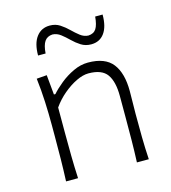

<svg xmlns="http://www.w3.org/2000/svg" viewBox="-110 -826 812 914"><g transform="rotate(-15 296.0 -368.5)"><path d="M102.5 0Q105 -57.1 105.7 -110.1Q106.4 -163.1 106.4 -226.1V-277.3Q106.4 -332.5 103.8 -391.6Q101.1 -450.7 94.2 -508.3L144.5 -512.2L153.8 -414.6H161.1Q180.2 -436.5 210.2 -460.9Q240.2 -485.4 276.4 -502.4Q312.5 -519.5 349.1 -519.5Q433.6 -519.5 470.2 -472.4Q506.8 -425.3 506.8 -336.9Q506.8 -304.2 506.1 -275.9Q505.4 -247.6 505.4 -226.1Q505.4 -163.1 506.1 -110.1Q506.8 -57.1 510.3 0H451.7Q454.1 -57.1 454.6 -109.9Q455.1 -162.6 455.1 -224.6V-326.2Q455.1 -397 429.7 -433.1Q404.3 -469.2 337.9 -469.2Q311 -469.2 278.1 -453.4Q245.1 -437.5 213.1 -410.6Q181.2 -383.8 157.2 -349.6V-224.6Q157.2 -162.6 158 -109.9Q158.7 -57.1 161.6 0ZM387.7 -599.1Q359.9 -599.1 338.1 -612.8Q316.4 -626.5 297.9 -644.8Q279.3 -663.1 261 -677.2Q242.7 -691.4 220.7 -692.4Q194.8 -690.9 181.9 -672.4Q168.9 -653.8 166 -613.3H128.9Q128.9 -672.9 153.1 -704.8Q177.2 -736.8 219.2 -736.8Q247.1 -736.8 268.6 -722.9Q290 -709 308.6 -690.7Q327.1 -672.4 345.5 -658.2Q363.8 -644 385.3 -643.1Q412.1 -644.5 424.1 -663.3Q436 -682.1 439.5 -722.2H476.1Q476.1 -662.6 452.9 -630.9Q429.7 -599.1 387.7 -599.1Z"/></g></svg>

Font: Pinar DS1 Light
Style: Regular
Weight: 300
Designer: Amin Abedi
Version: Version 3.000